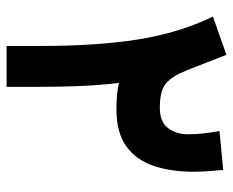

<svg xmlns="http://www.w3.org/2000/svg" viewBox="-82 -625 707 583"><g transform="rotate(90 271.5 -333.5)"><path d="M496.1 -657.7Q498 -635.7 499.8 -612.5Q501.5 -589.4 501.5 -567.9Q501.5 -499 483.6 -446.3Q465.8 -393.6 424.3 -363.5Q382.8 -333.5 311 -333.5Q296.4 -333.5 274.4 -335Q252.4 -336.4 231.9 -341.3Q239.3 -276.4 241.5 -216.1Q243.7 -155.8 243.7 -99.6V0H119.6V-101.1Q119.6 -272.9 99.9 -398.4Q80.1 -523.9 30.3 -626.5L146.5 -667.5Q160.2 -633.3 170.2 -606.7Q180.2 -580.1 193.8 -546.4Q211.9 -501.5 233.9 -483.4Q255.9 -465.3 307.1 -465.3Q350.1 -465.3 368.9 -490.2Q387.7 -515.1 387.7 -551.3Q387.7 -577.1 384.8 -600.6Q381.8 -624 377.9 -646.5Z"/></g></svg>

Font: Vazirmatn RD UI
Style: Bold
Weight: 700
Designer: Saber Rastikerdar
Foundry: Saber Rastikerdar
Version: Version 33.003